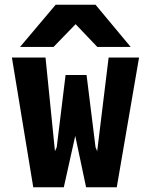

<svg xmlns="http://www.w3.org/2000/svg" viewBox="-20 -794 640 814"><path d="M30.5 -550H173L213 -153L220.5 -170L258 -476H347L385 -170L392 -153L440.5 -550H569.5L475 0H345L299 -218L250.5 0H121ZM216 -774H385L534 -595H392.5L300.5 -691.5L207 -595H65Z"/></svg>

Font: JuliaMono ExtraBold
Style: Regular
Weight: 800
Monospace: yes
Designer: cormullion
Foundry: corm
Version: Version 0.055; ttfautohint (v1.8.4)